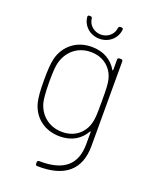

<svg xmlns="http://www.w3.org/2000/svg" viewBox="-157 -752 839 1041"><g transform="rotate(20 262.0 -231.5)"><path d="M268 -564C322 -564 365 -602 370 -653C371 -659 367 -663 361 -663H354C348 -663 344 -660 343 -653C339 -615 306 -588 268 -588C229 -588 196 -615 192 -653C191 -660 187 -663 181 -663H175C170 -663 166 -660 166 -655C166 -654 166 -654 166 -653C171 -602 214 -564 268 -564ZM397 -491V-431C397 -427 394 -426 392 -430C364 -478 315 -509 246 -509C156 -509 93 -454 73 -378C65 -345 63 -304 63 -249C63 -193 66 -153 73 -124C93 -45 158 7 247 7C316 7 365 -25 392 -73C394 -77 397 -76 397 -72V-3C397 112 334 174 188 171C182 171 178 175 178 181V190C178 196 181 200 188 200C348 204 427 133 427 -3V-491C427 -497 423 -501 417 -501H407C401 -501 397 -497 397 -491ZM392 -138C382 -75 333 -20 251 -20C171 -20 116 -72 101 -138C98 -152 93 -187 93 -252C93 -316 96 -343 101 -363C118 -428 170 -481 251 -481C331 -481 382 -428 392 -363C395 -342 397 -334 397 -250C397 -166 395 -157 392 -138Z"/></g></svg>

Font: Barlow Thin
Style: Regular
Weight: 250
Designer: Jeremy Tribby
Foundry: Tribby Type
Version: Version 1.422;hotconv 1.0.109;makeotfexe 2.5.65596